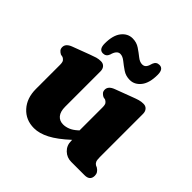

<svg xmlns="http://www.w3.org/2000/svg" viewBox="-184 -851 1020 1020"><g transform="rotate(45 326.5 -341.0)"><path d="M74 -141.5V-321.5Q74 -342 68.5 -349.5Q63 -357 54 -361.5L39 -364.5Q28.5 -370 22 -377.5Q15.5 -385 15.5 -397.5Q15.5 -423.5 51 -437L146.5 -473Q168.5 -481.5 183.2 -485.8Q198 -490 214 -490Q231 -490 240.8 -479Q250.5 -468 250.5 -450V-184.5Q250.5 -148 266.2 -129Q282 -110 309.5 -110Q328 -110 347.5 -117.8Q367 -125.5 388 -144.5L393.5 -149.5V-321.5Q393.5 -342 388 -349.5Q382.5 -357 373.5 -361.5L358.5 -364.5Q348 -370 341.5 -377.5Q335 -385 335 -397.5Q335 -423.5 370.5 -437L466 -473Q488 -481.5 502.8 -485.8Q517.5 -490 533.5 -490Q550.5 -490 560.2 -479Q570 -468 570 -450V-126Q570 -103 574.5 -93.8Q579 -84.5 587 -80L598 -75Q621.5 -60.5 621.5 -37Q621.5 0 580.5 0H481Q448 0 424.8 -22.2Q401.5 -44.5 401.5 -79V-86.5Q343.5 -33 298.5 -9.8Q253.5 13.5 214 13.5Q152 13.5 113 -29.5Q74 -72.5 74 -141.5ZM392.5 -527.5Q362.5 -527.5 339.2 -543.2Q316 -559 296.5 -574.8Q277 -590.5 259.5 -590.5Q234.5 -590.5 223.5 -549.5Q215 -526.5 192 -526.5Q161.5 -526.5 161.5 -571Q161.5 -632 186.2 -663.5Q211 -695 247.5 -695Q277.5 -695 300.8 -679.2Q324 -663.5 343.2 -648Q362.5 -632.5 380.5 -632.5Q395.5 -632.5 403.5 -642.8Q411.5 -653 416.5 -673.5Q425 -696 448 -696Q478.5 -696 478.5 -652Q478.5 -590.5 453.5 -559Q428.5 -527.5 392.5 -527.5Z"/></g></svg>

Font: Fraunces 9pt SuperSoft
Style: Bold
Weight: 700
Version: Version 1.000;[b76b70a41]